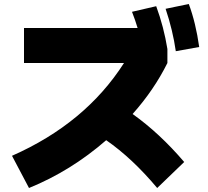

<svg xmlns="http://www.w3.org/2000/svg" viewBox="-20 -875 1040 960"><path d="M600 -560H100V-735H668Q656 -775 640 -816L761 -844Q799 -741 817 -630V-560Q750 -425 643 -305Q778 -209 901 -65L766 65Q641 -84 511 -174Q334 -20 125 65L40 -96Q407 -258 600 -560ZM924 -855Q959 -761 976 -640L859 -619Q844 -724 808 -831Z"/></svg>

Font: Enso Black
Style: Regular
Weight: 900
Designer: Coji Morishita
Foundry: UNDERFOREST DESIGN
Version: Version 1.000